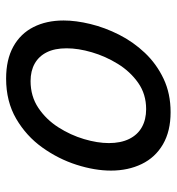

<svg xmlns="http://www.w3.org/2000/svg" viewBox="5 -564 578 628"><g transform="rotate(-90 294.0 -250.0)"><path d="M241 19Q179 19 136 -6Q93 -31 71.5 -75.5Q50 -120 50 -176Q50 -229 69 -288.5Q88 -348 125.5 -400.5Q163 -453 219.5 -486Q276 -519 351 -519Q413 -519 455.5 -495.5Q498 -472 519.5 -429.5Q541 -387 541 -331Q541 -291 529.5 -243.5Q518 -196 494.5 -149.5Q471 -103 435 -65Q399 -27 350.5 -4Q302 19 241 19ZM251 -61Q300 -61 337 -87Q374 -113 399 -153.5Q424 -194 437 -238.5Q450 -283 450 -321Q450 -360 437 -386Q424 -412 400 -425.5Q376 -439 343 -439Q293 -439 255 -413.5Q217 -388 191.5 -348Q166 -308 153 -264Q140 -220 140 -183Q140 -144 153.5 -116.5Q167 -89 192 -75Q217 -61 251 -61Z"/></g></svg>

Font: Playwrite DK Uloopet
Style: Regular
Weight: 400
Designer: Veronika Burian, José Scaglione
Foundry: TypeTogether
Version: Version 1.002